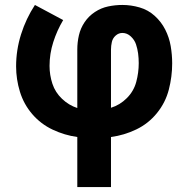

<svg xmlns="http://www.w3.org/2000/svg" viewBox="-20 -550 760 775"><path d="M292 205H428V3Q481 -4 530 -27.5Q579 -51 613.5 -93.5Q648 -136 661.5 -188.5Q675 -241 675 -294Q675 -329 669 -364Q663 -399 647 -430.5Q631 -462 604.5 -486Q578 -510 543.5 -520Q509 -530 474 -530Q445 -530 416.5 -524Q388 -518 363 -501.5Q338 -485 321.5 -460.5Q305 -436 298.5 -407.5Q292 -379 292 -350V-114Q258 -125 230.5 -151Q203 -177 191.5 -212Q180 -247 180 -284Q180 -333 195 -380Q210 -427 235 -469L121 -530Q85 -475 65 -411.5Q45 -348 45 -282Q45 -230 60.5 -179.5Q76 -129 110.5 -89Q145 -49 193 -26.5Q241 -4 292 3ZM428 -115V-350Q428 -365 431.5 -380.5Q435 -396 447 -406.5Q459 -417 474 -417Q493 -417 508 -403Q523 -389 529 -371Q535 -353 537.5 -334Q540 -315 540 -295Q540 -257 530 -219.5Q520 -182 492 -154Q464 -126 428 -115Z"/></svg>

Font: Iosevka Sparkle Extrabold
Style: Regular
Weight: 800
Designer: Belleve Invis
Foundry: Belleve Invis
Version: Version 4.5.0; ttfautohint (v1.8.3)